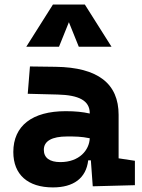

<svg xmlns="http://www.w3.org/2000/svg" viewBox="-20 -815 626 845"><path d="M388.2 4.9 573.7 0V-107.4L502 -118.2V-309.6C502 -446.3 412.1 -518.6 224.6 -521L111.8 -522.5L102.1 -402.3L234.4 -398.9C327.6 -396.5 375 -372.1 375 -316.9V-315.4C343.8 -322.3 312 -325.7 269 -325.7C122.1 -325.7 38.6 -261.7 38.6 -146C38.6 -46.4 102.5 9.8 212.9 9.8C302.7 9.8 358.9 -29.8 368.2 -109.4H379.9ZM95.7 -609.4H239.7L283.2 -717.3L326.7 -609.4H470.7L353.5 -794.9H212.9ZM375 -206.5C373 -154.8 329.6 -101.6 245.6 -101.6C198.2 -101.6 172.9 -120.6 172.9 -155.8C172.9 -194.3 208.5 -214.4 275.4 -214.4C309.6 -214.4 337.4 -214.4 375 -206.5Z"/></svg>

Font: CaskaydiaCove Nerd Font
Style: Bold
Weight: 700
Designer: Aaron Bell
Foundry: Saja Typeworks
Version: Version 2111.1;Nerd Fonts 2.3.0